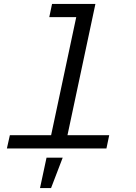

<svg xmlns="http://www.w3.org/2000/svg" viewBox="-20 -753 690 974"><path d="M225 0 381 -733H464L308 0ZM15 0 30 -67H534L520 0ZM230 -666 244 -733H422L408 -666ZM183 201 216 47H298L239 201Z"/></svg>

Font: Azeret Mono Thin Light
Style: Italic
Weight: 300
Italic angle: -12°
Version: Version 1.002